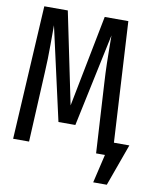

<svg xmlns="http://www.w3.org/2000/svg" viewBox="-93 -776 806 998"><g transform="rotate(10 310.0 -277.5)"><path d="M620 -70.8 540 150.8H468.2L503.6 0H456.9L435.4 -368.7Q432.3 -417.9 431 -470Q429.7 -522.1 429.5 -562.8Q429.2 -603.6 429.2 -617.9L325.1 -126.7H235.9L125.6 -617.9Q125.6 -606.2 125.6 -578.7Q125.6 -551.3 125.4 -515.1Q125.1 -479 124.4 -440.8Q123.6 -402.6 121.5 -369.7L103.1 0H19L59 -706.2H183.1L283.1 -222.6L377.9 -706.2H502.6L538.5 -70.8Z"/></g></svg>

Font: FiraCode Nerd Font
Style: Regular
Weight: 400
Designer: Carrois Corporate, Edenspiekermann AG, Nikita Prokopov
Foundry: Carrois Corporate, Edenspiekermann AG, Nikita Prokopov
Version: Version 6.002;Nerd Fonts 3.4.0